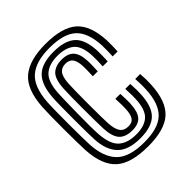

<svg xmlns="http://www.w3.org/2000/svg" viewBox="-180 -710 820 820"><g transform="rotate(-45 230.0 -300.0)"><path d="M236.8 10Q132.2 10 86.2 -31.9Q40.2 -73.8 34.8 -167.5Q33.8 -187 33.1 -223.2Q32.5 -259.5 32.5 -300.6Q32.5 -341.8 33.1 -377Q33.8 -412.2 34.8 -429.8Q41.2 -528.8 89.2 -569.4Q137.2 -610 234.8 -610Q335.2 -610 380.8 -569.6Q426.2 -529.2 430.8 -436Q431.5 -420.5 431 -401.9Q430.5 -383.2 429.8 -369.2H399.8Q400.5 -384.2 401 -401.4Q401.5 -418.5 400.8 -434.8Q396.8 -515.8 358.4 -550.9Q320 -586 234.8 -586Q151.5 -586 111 -550.2Q70.5 -514.5 64.8 -428Q63.5 -409.2 63 -373Q62.5 -336.8 62.5 -295.6Q62.5 -254.5 63.1 -220.1Q63.8 -185.8 64.5 -170.8Q69 -92.2 107.8 -53.1Q146.5 -14 236.8 -14Q320.8 -14 358.8 -50.1Q396.8 -86.2 400.8 -169Q401.5 -184.5 401.4 -197.8Q401.2 -211 399.8 -233H429.8Q431.2 -212 431.4 -198.2Q431.5 -184.5 430.8 -168Q426.2 -72.5 381.1 -31.2Q336 10 236.8 10ZM236.8 -38Q164.5 -38 131.4 -72.2Q98.2 -106.5 94.5 -171.8Q93.5 -187.2 93 -221.2Q92.5 -255.2 92.5 -295.8Q92.5 -336.2 93 -372Q93.5 -407.8 94.8 -426.2Q99.8 -498.5 132 -530.2Q164.2 -562 234.8 -562Q302 -562 334.8 -533.1Q367.5 -504.2 370.8 -434Q371.5 -419.2 371 -402.4Q370.5 -385.5 369.8 -369.2H339.8Q340.5 -386.5 341 -402.6Q341.5 -418.8 340.8 -433.2Q338 -493 311.1 -515.5Q284.2 -538 234.8 -538Q184.2 -538 156.5 -513.6Q128.8 -489.2 124.5 -424Q124 -416.2 123.1 -386Q122.2 -355.8 121.6 -316Q121 -276.2 121 -238.8Q121 -201.2 122.5 -179Q126.8 -113.5 154.6 -87.8Q182.5 -62 236.8 -62Q285.5 -62 311.6 -85.4Q337.8 -108.8 340.8 -170.5Q341.2 -183.2 341.2 -195.6Q341.2 -208 339.8 -233H369.8Q371.5 -207 371.4 -195.2Q371.2 -183.5 370.8 -169.8Q367.5 -99.5 336.2 -68.8Q305 -38 236.8 -38ZM236.8 -86Q196 -86 176.2 -107.2Q156.5 -128.5 154 -179.8Q153.2 -197 152.9 -230.9Q152.5 -264.8 152.5 -303.4Q152.5 -342 153 -374.6Q153.5 -407.2 154.5 -422.2Q158 -476.5 179 -495.2Q200 -514 234.8 -514Q272.8 -514 290.9 -494.6Q309 -475.2 311 -430.2Q311.5 -423.2 311.2 -408.1Q311 -393 309.8 -369.2H280Q280.8 -389.2 281.1 -404.9Q281.5 -420.5 281 -429Q279.5 -461 268.8 -475.5Q258 -490 234.8 -490Q211.5 -490 199.2 -474.6Q187 -459.2 184.5 -420.5Q183.5 -403.8 183 -369.6Q182.5 -335.5 182.5 -296.6Q182.5 -257.8 183 -225.5Q183.5 -193.2 184.2 -180Q186.8 -142.5 199.1 -126.2Q211.5 -110 236.8 -110Q259.8 -110 269.8 -125.1Q279.8 -140.2 280.8 -173.8Q281.2 -186 281.2 -195.5Q281.2 -205 279.8 -233H309.8Q311 -211.8 311.2 -197.1Q311.5 -182.5 311 -173.8Q308.8 -126.8 291.4 -106.4Q274 -86 236.8 -86Z"/></g></svg>

Font: Big Shoulders Inline Display Thin Black
Style: Regular
Weight: 900
Version: Version 2.002